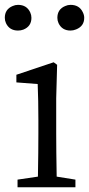

<svg xmlns="http://www.w3.org/2000/svg" viewBox="-33 -790 377 810"><path d="M99.6 -714.8Q99.6 -678.7 65.4 -665Q54.7 -661.1 43 -661.1Q6.8 -661.1 -7.8 -692.4Q-12.7 -703.1 -12.7 -714.8Q-12.7 -751 20.5 -764.6Q31.2 -769.5 43 -769.5Q80.1 -769.5 94.7 -737.3Q99.6 -726.6 99.6 -714.8ZM204.1 -375V-227.5Q204.1 -154.3 206.1 -44.9L285.2 -32.2V0H41V-32.2L127 -44.9Q128.9 -154.3 128.9 -227.5V-284.2Q128.9 -366.2 126 -435.5L36.1 -442.4V-474.6L193.4 -527.3L208 -516.6ZM264.6 -769.5Q301.8 -769.5 316.4 -738.3Q322.3 -726.6 322.3 -714.8Q322.3 -679.7 288.1 -666Q276.4 -661.1 264.6 -661.1Q228.5 -661.1 213.9 -692.4Q209 -703.1 209 -714.8Q209 -751 242.2 -764.6Q252.9 -769.5 264.6 -769.5Z"/></svg>

Font: GenYoMin JP Regular
Style: Regular
Weight: 400
Version: Version 1.001;PS 1;hotconv 16.6.51;makeotf.lib2.5.65220 DEVE